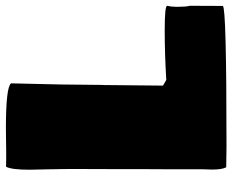

<svg xmlns="http://www.w3.org/2000/svg" viewBox="-89 -693 798 660"><g transform="rotate(-90 310.0 -363.0)"><path d="M620.1 -187.5Q616.7 -173.8 616.7 -158.2V-147Q616.7 -121.1 620.1 -109.9Q620.1 -36.1 619.6 3.9Q616.7 16.6 137.7 16.6Q115.7 16.6 64.9 15.6Q57.1 1 57.1 -32.7L58.1 -64.5V-175.3L58.6 -268.1V-359.9L59.1 -507.8Q59.1 -548.8 58.1 -585V-590.3L56.6 -660.6Q56.6 -722.7 66.9 -741.2Q76.7 -740.7 93.8 -740.7H117.2L199.2 -741.7Q339.4 -741.7 353.5 -724.1L349.6 -553.7L348.1 -410.6L347.7 -404.8L345.7 -201.7L365.2 -190.4Q453.6 -195.8 536.4 -195.8Q619.1 -195.8 620.1 -187.5Z"/></g></svg>

Font: Bowlby One
Style: Regular
Weight: 400
Designer: vernon adams
Foundry: vernon adams
Version: Version 1.001